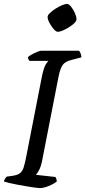

<svg xmlns="http://www.w3.org/2000/svg" viewBox="-30 -964 437 984"><path d="M174 0Q167 0 149 -2.5Q131 -5 107 -9Q83 -13 59 -17.5Q35 -22 16.5 -26.5Q-2 -31 -10 -34Q-8 -42 -3.5 -49Q1 -56 5 -59L35 -63Q60 -67 72.5 -76.5Q85 -86 91.5 -107Q98 -128 105 -164L185 -573Q195 -620 205.5 -635.5Q216 -651 218 -652H121Q119 -655 116.5 -659Q114 -663 113 -671Q120 -678 134 -685.5Q148 -693 161.5 -698.5Q175 -704 180 -704H375Q379 -700 383 -690.5Q387 -681 387 -670L337 -657Q303 -649 290.5 -630Q278 -611 270 -571L185 -136Q180 -111 170.5 -93Q161 -75 154 -68L254 -57Q257 -53 259 -46Q261 -39 261 -34Q245 -21 219 -10.5Q193 0 174 0ZM267 -801Q257 -801 245 -815Q233 -829 223.5 -847Q214 -865 214 -877Q214 -886 226 -897.5Q238 -909 254.5 -919.5Q271 -930 287.5 -937Q304 -944 313 -944Q323 -944 334.5 -929.5Q346 -915 354 -896.5Q362 -878 362 -866Q362 -856 350.5 -845Q339 -834 323 -824Q307 -814 291.5 -807.5Q276 -801 267 -801Z"/></svg>

Font: Texturina 12pt Medium
Style: Italic
Weight: 500
Italic angle: -11°
Designer: Guillermo Torres Carreño
Foundry: Omnibus-Type
Version: Version 1.002